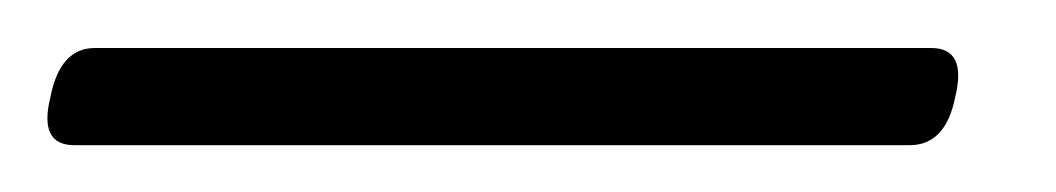

<svg xmlns="http://www.w3.org/2000/svg" viewBox="-49 36 440 80"><path d="M-28 76.5Q-24 56 -9.5 56H339Q354 56 349 76.5Q345 96.5 330 96.5H-18Q-33 96.5 -28 76.5Z"/></svg>

Font: Fraunces 144pt SuperSoft Light
Style: Italic
Weight: 300
Italic angle: -16°
Version: Version 1.000;[b76b70a41]